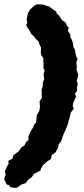

<svg xmlns="http://www.w3.org/2000/svg" viewBox="-26 -785 399 908"><path d="M172 -322 171 -346V-362L176 -377L177 -395L183 -411L180 -434L185 -452L179 -464L180 -483L179 -492V-510L169 -524L167 -537L168 -560L161 -574L156 -590L145 -599L133 -615L121 -625L112 -644L102 -656L98 -667L103 -677L100 -691L103 -709L106 -722L116 -739L131 -754L142 -762L153 -765L180 -763L198 -756L206 -755L225 -740L240 -730L242 -721L253 -712L262 -698L267 -690L285 -678L290 -663L299 -655L295 -639L306 -623L307 -608L313 -599L319 -580L321 -563L328 -551L331 -534L333 -522L341 -505L335 -491L337 -469L336 -455L344 -433L342 -419L336 -403L342 -388L338 -372V-355L328 -342L334 -329L320 -298L318 -283L323 -271L309 -253L304 -231L298 -212L296 -202L291 -188L283 -168L277 -156L270 -138L263 -117L252 -104L248 -85L237 -65L219 -52L215 -33L196 -21L176 -2L168 12L166 21L135 37L124 53L107 65L96 81L77 87L53 103H40L22 100L17 90L6 88L1 78L-6 64L-4 53L1 41L-3 26L7 2L15 -11L13 -24L34 -36L37 -51L61 -68L76 -89L90 -97L96 -112L109 -123L108 -139L119 -164L130 -181L135 -195L145 -206L146 -221L148 -240L160 -261L163 -279L161 -306Z"/></svg>

Font: Winky Rough
Style: Bold Italic
Weight: 700
Italic angle: -8.97852°
Designer: Simon Atzbach
Foundry: typofactur
Version: Version 1.206; ttfautohint (v1.8.4.7-5d5b)